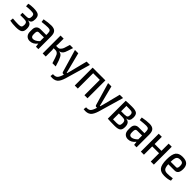

<svg xmlns="http://www.w3.org/2000/svg" viewBox="373 -1994 3695 3695"><g transform="rotate(45 2220.5 -147.0)"><path d="M170 -495Q272 -495 311.5 -468.5Q351 -442 351 -365Q351 -311 332 -284Q313 -257 269 -252V-249Q320 -244 343 -213Q366 -182 366 -120Q366 -45 327 -18Q288 9 194 9Q101 9 29 -6L35 -71Q119 -63 187 -63Q241 -63 260 -78.5Q279 -94 279 -138Q279 -184 259.5 -200.5Q240 -217 188 -217H88V-279L187 -280Q234 -280 251 -295.5Q268 -311 268 -354Q268 -396 248 -409.5Q228 -423 171 -423Q102 -423 49 -415L43 -480Q96 -495 170 -495Z M656 -499Q729 -499 764 -464Q799 -429 799 -343V0H733L723 -75Q659 9 569 9Q514 9 480 -26.5Q446 -62 446 -127V-180Q446 -237 476 -268.5Q506 -300 560 -300H714V-343Q713 -389 697 -408Q681 -427 637 -427Q585 -427 472 -414L464 -477Q576 -499 656 -499ZM587 -64Q613 -63 647.5 -80.5Q682 -98 714 -132V-236L577 -235Q552 -234 542 -217.5Q532 -201 532 -168V-137Q532 -64 587 -64Z M1112 -255V-252Q1143 -248 1164 -234.5Q1185 -221 1201.5 -190.5Q1218 -160 1231 -123.5Q1244 -87 1263 -24Q1267 -8 1270 0H1181Q1139 -140 1121 -172Q1094 -219 1046 -220H995Q1000 -193 1000 -173V0H916V-487H1000V-342Q1000 -310 996 -286H1042Q1075 -286 1098.5 -311.5Q1122 -337 1132.5 -365Q1143 -393 1165 -468Q1169 -480 1171 -487H1257Q1216 -355 1202 -326Q1172 -265 1118 -256Q1115 -255 1112 -255Z M1715 -487 1566 27Q1534 130 1490 169Q1433 217 1330 201L1338 142Q1404 146 1433 120Q1464 91 1486 21L1494 0H1474Q1452 0 1444 -22L1308 -487H1398L1491 -124Q1501 -90 1505 -65H1516Q1519 -76 1525 -96.5Q1531 -117 1533 -124L1625 -487Z M2136 -487V0H2053V-418H1872V0H1789V-487Z M2617 -487 2468 27Q2436 130 2392 169Q2335 217 2232 201L2240 142Q2306 146 2335 120Q2366 91 2388 21L2396 0H2376Q2354 0 2346 -22L2210 -487H2300L2393 -124Q2403 -90 2407 -65H2418Q2421 -76 2427 -96.5Q2433 -117 2435 -124L2527 -487Z M2940 -252V-249Q2993 -244 3016.5 -212Q3040 -180 3040 -120Q3040 -47 3004 -20Q2968 7 2880 7Q2760 7 2690 1V-486Q2752 -492 2858 -492Q2952 -492 2988.5 -465Q3025 -438 3025 -362Q3025 -309 3005 -282.5Q2985 -256 2940 -252ZM2854 -425Q2836 -425 2808.5 -425.5Q2781 -426 2770 -426V-281H2863Q2910 -281 2928 -296.5Q2946 -312 2946 -355Q2946 -396 2926 -410.5Q2906 -425 2854 -425ZM2770 -61 2866 -60Q2916 -60 2935 -76Q2954 -92 2954 -138Q2954 -184 2934 -202Q2914 -220 2863 -220H2770Z M3328 -499Q3401 -499 3436 -464Q3471 -429 3471 -343V0H3405L3395 -75Q3331 9 3241 9Q3186 9 3152 -26.5Q3118 -62 3118 -127V-180Q3118 -237 3148 -268.5Q3178 -300 3232 -300H3386V-343Q3385 -389 3369 -408Q3353 -427 3309 -427Q3257 -427 3144 -414L3136 -477Q3248 -499 3328 -499ZM3259 -64Q3285 -63 3319.5 -80.5Q3354 -98 3386 -132V-236L3249 -235Q3224 -234 3214 -217.5Q3204 -201 3204 -168V-137Q3204 -64 3259 -64Z M3942 -487V0H3858V-226H3672V0H3588V-487H3672V-291H3858V-487Z M4247 -60Q4311 -60 4386 -72L4393 -15Q4336 12 4236 12Q4132 12 4088 -46.5Q4044 -105 4044 -245Q4044 -386 4087 -442.5Q4130 -499 4229 -499Q4320 -499 4361.5 -459.5Q4403 -420 4403 -340Q4403 -202 4306 -202H4133Q4137 -118 4162.5 -89Q4188 -60 4247 -60ZM4233 -427Q4176 -427 4154.5 -393.5Q4133 -360 4132 -268H4283Q4318 -268 4318 -340Q4318 -387 4299.5 -407Q4281 -427 4233 -427Z"/></g></svg>

Font: exo2condensed_r
Style: Regular
Weight: 400
Width: 3
Designer: Natanael Gama
Version: Version 1.001;PS 001.001;hotconv 1.0.70;makeotf.lib2.5.58329